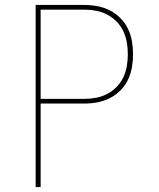

<svg xmlns="http://www.w3.org/2000/svg" viewBox="-20 -755 640 775"><path d="M124 0V-735H321Q347 -735 373.5 -730Q400 -725 423.5 -713Q447 -701 466 -682Q485 -663 496.5 -639Q508 -615 512.5 -589Q517 -563 517 -536Q517 -510 512.5 -483.5Q508 -457 496.5 -433Q485 -409 466 -390Q447 -371 423.5 -359Q400 -347 374 -342Q348 -337 321 -337H144V0ZM321 -356Q345 -356 368.5 -360.5Q392 -365 413 -376Q434 -387 451 -404.5Q468 -422 478 -443.5Q488 -465 492 -488.5Q496 -512 496 -536Q496 -560 492 -583.5Q488 -607 478 -628.5Q468 -650 451 -667.5Q434 -685 413 -696Q392 -707 368.5 -711.5Q345 -716 321 -716H144V-356Z"/></svg>

Font: Iosevka Thin Extended
Style: Regular
Weight: 100
Width: 7
Monospace: yes
Designer: Belleve Invis
Foundry: Belleve Invis
Version: Version 32.5.0; ttfautohint (v1.8.4)